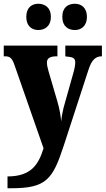

<svg xmlns="http://www.w3.org/2000/svg" viewBox="-23 -779 563 1023"><path d="M376 -619C407 -619 440 -638 440 -689C440 -741 407 -759 376 -759C341 -759 309 -741 309 -689C309 -638 341 -619 376 -619ZM181 -619C214 -619 248 -638 248 -689C248 -741 214 -759 181 -759C149 -759 117 -741 117 -689C117 -638 149 -619 181 -619ZM17 161V224H37C225 224 258 176 317 -4L449 -409C465 -458 485 -478 517 -479H520V-536H325V-479L330 -478C364 -475 378 -471 378 -446C378 -431 372 -403 368 -391L316 -206C311 -186 306 -162 303 -132C301 -157 295 -198 282 -241L236 -398C231 -415 227 -432 227 -446C227 -467 241 -479 279 -479H283V-536H-3V-479H2C28 -479 40 -473 54 -433L209 11C182 99 142 161 17 161Z"/></svg>

Font: Noto Serif Sinhala Condensed Black
Style: Regular
Weight: 900
Width: 3
Designer: Jelle Bosma - Monotype Design Team
Foundry: Monotype Imaging Inc.
Version: Version 2.007